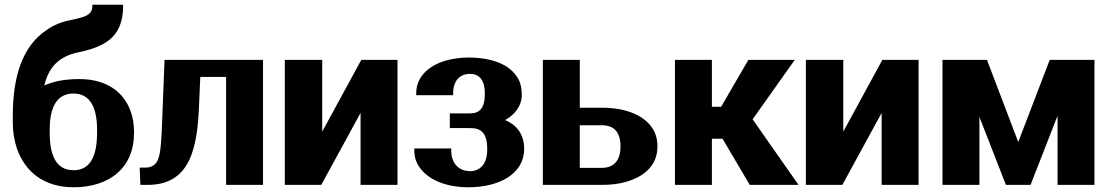

<svg xmlns="http://www.w3.org/2000/svg" viewBox="-20 -781 4704 811"><path d="M34 -264C34 -225 40 -188 51 -155C84 -59 162 10 291 10C444 10 546 -74 546 -217V-226C546 -257 541 -286 531 -313C503 -391 431 -447 316 -447C251 -447 206 -437 167 -420C186 -498 229 -542 307 -559C412 -581 500 -617 500 -754V-761H370V-754C370 -712 324 -707 278 -696C241 -689 208 -676 178 -655C75 -587 34 -459 34 -291ZM190 -220V-234C190 -326 219 -386 290 -386C361 -386 390 -326 390 -234V-220C390 -125 363 -62 291 -62C218 -62 190 -123 190 -220Z M570 -73 573 0H603C784 0 814 -155 821 -341L826 -456H935V0H1091V-528H675L665 -272C664 -234 662 -203 660 -177C655 -113 646 -73 593 -73Z M1183 0H1337L1503 -304V0H1659V-528H1506L1341 -225V-528H1183Z M1730 -146C1730 -119 1737 -96 1751 -76C1788 -21 1865 10 1958 10C2026 10 2084 -5 2126 -32C2163 -56 2194 -95 2194 -152C2194 -215 2162 -253 2114 -274C2151 -295 2184 -330 2184 -381C2184 -406 2180 -428 2169 -448C2134 -511 2054 -538 1958 -538C1928 -538 1901 -534 1874 -528C1805 -511 1738 -467 1738 -386V-379H1894V-386C1894 -446 1928 -469 1965 -469C2002 -469 2028 -446 2028 -385C2028 -323 2005 -302 1965 -302H1880V-240H1965C2011 -240 2038 -222 2038 -150C2038 -85 2005 -58 1965 -58C1926 -58 1886 -83 1886 -146V-154H1730Z M2273 0H2522C2559 0 2592 -4 2621 -12C2695 -32 2757 -78 2757 -162C2757 -187 2753 -208 2742 -229C2708 -292 2627 -326 2522 -326H2429V-528H2273ZM2429 -72V-252H2522C2571 -252 2601 -226 2601 -162C2601 -99 2569 -72 2522 -72Z M2831 0H2987V-195H3032L3147 0H3353L3159 -277L3337 -528H3141L3026 -330H2987V-528H2831Z M3384 0H3538L3704 -304V0H3860V-528H3707L3542 -225V-528H3384Z M3961 0H4117V-287L4229 0H4333L4447 -292V0H4603V-528H4414L4281 -181L4149 -528H3961Z"/></svg>

Font: Aerodynamic
Style: Bd
Weight: 500
Designer: Google
Version: Version 2.000980; 2014